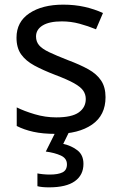

<svg xmlns="http://www.w3.org/2000/svg" viewBox="-20 -566 519 826"><path d="M434 -148Q434 -70 376 -30Q318 10 220 10Q164 10 123.5 1Q83 -8 52 -24V-104Q84 -88 129.5 -74.5Q175 -61 222 -61Q289 -61 319 -82.5Q349 -104 349 -140Q349 -160 338 -176Q327 -192 298.5 -208Q270 -224 217 -244Q165 -264 128 -284Q91 -304 71 -332Q51 -360 51 -404Q51 -472 106.5 -509Q162 -546 252 -546Q301 -546 343.5 -536.5Q386 -527 423 -510L393 -440Q359 -454 322 -464Q285 -474 246 -474Q192 -474 163.5 -456.5Q135 -439 135 -409Q135 -387 148 -371.5Q161 -356 191.5 -341.5Q222 -327 273 -307Q324 -288 360 -268Q396 -248 415 -219.5Q434 -191 434 -148ZM339 139Q339 187 302 213.5Q265 240 191 240Q159 240 141 235V180Q150 182 165 183.5Q180 185 194 185Q230 185 249 175.5Q268 166 268 141Q268 115 241.5 103Q215 91 177 86L220 0H278L252 53Q288 61 313.5 81Q339 101 339 139Z"/></svg>

Font: Noto Sans Test
Style: Regular
Weight: 400
Version: Version 1.002; ttfautohint (v1.8.4.7-5d5b)